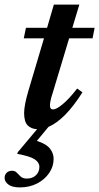

<svg xmlns="http://www.w3.org/2000/svg" viewBox="-47 -551 432 836"><path d="M184 -151.5Q175 -124 172.8 -111.5Q170.5 -99 170.5 -91.5Q170.5 -74.5 184 -74.5Q198.5 -74.5 226.2 -97.5Q254 -120.5 289 -165.5L312 -149Q273 -87.5 235.8 -50.2Q198.5 -13 164 1.5L113.5 62.5Q154.5 75.5 170.5 96Q186.5 116.5 186.5 140.5Q186.5 174 167.2 202.2Q148 230.5 114.8 247.8Q81.5 265 39.5 265Q6 265 -10.5 252.5Q-27 240 -27 223.5Q-27 211 -18.5 201.8Q-10 192.5 5.5 192.5Q18.5 192.5 26.2 201Q34 209.5 43.2 218Q52.5 226.5 70 226.5Q94.5 226.5 109.5 212Q124.5 197.5 124.5 175.5Q124.5 156.5 104.2 142.8Q84 129 28 119L30.5 111.5L114.5 11.5Q89 10.5 73.5 -5Q58 -20.5 58 -59Q58 -75 62.5 -99Q67 -123 76 -153.5L144.5 -384H56.5L66 -430H158L187.5 -531H298.5L268 -430H365L356 -384H254Z"/></svg>

Font: Newsreader Text SemiBold
Style: Italic
Weight: 600
Italic angle: -17°
Designer: Hugues Gentile
Foundry: Production Type
Version: Version 1.001